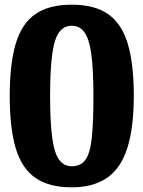

<svg xmlns="http://www.w3.org/2000/svg" viewBox="-20 -785 612 820"><path d="M21.5 -375Q21.5 -511.5 47 -597.8Q72.5 -684 130.5 -724.5Q188.5 -765 286.5 -765Q384 -765 442 -724.5Q500 -684 525.8 -597.8Q551.5 -511.5 551.5 -375Q551.5 -170.5 488.5 -77.8Q425.5 15 286.5 15Q188.5 15 130.5 -25.8Q72.5 -66.5 47 -152.5Q21.5 -238.5 21.5 -375ZM194 -375Q194 -264 202.8 -198.2Q211.5 -132.5 231.8 -103.8Q252 -75 286.5 -75Q326 -75 345.8 -103.8Q365.5 -132.5 372.2 -198.2Q379 -264 379 -375Q379 -486 370.2 -551.8Q361.5 -617.5 341.2 -646.2Q321 -675 286.5 -675Q252 -675 231.8 -646.2Q211.5 -617.5 202.8 -551.8Q194 -486 194 -375Z"/></svg>

Font: Besley* Condensed
Style: Bold
Weight: 700
Width: 3
Designer: Owen Earl
Foundry: indestructible type*
Version: Version 3.000; ttfautohint (v1.8.3)